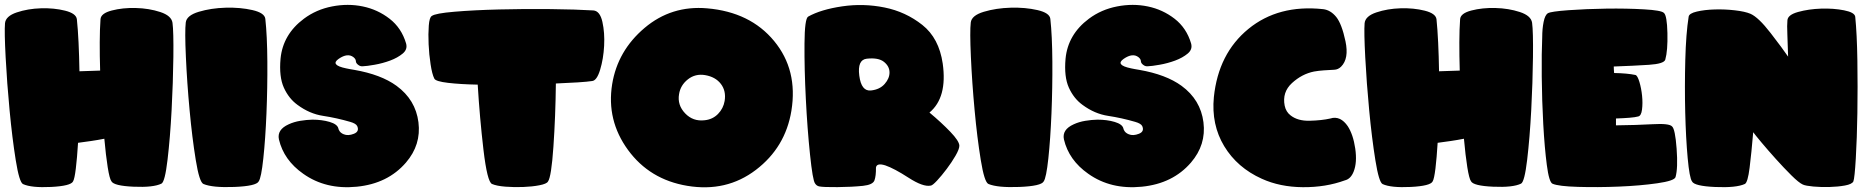

<svg xmlns="http://www.w3.org/2000/svg" viewBox="-20 -786 7855 806"><path d="M286.6 -24.4Q277.3 -5.4 194.6 -1.2Q111.8 2.9 76.7 -13.2Q61 -20.5 46.1 -113.5Q31.2 -206.5 20.3 -322.3Q9.3 -438 3.7 -545.2Q-2 -652.3 1 -688.5Q3.9 -718.3 50.3 -733.9Q96.7 -749.5 151.9 -751.2Q207 -752.9 253.4 -741.2Q299.8 -729.5 302.7 -705.1Q307.1 -663.6 309.8 -606.7Q312.5 -549.8 313.5 -486.8Q355 -488.8 400.4 -489.7Q398.4 -552.2 398.7 -608.2Q398.9 -664.1 401.9 -705.1Q403.3 -730 449.2 -741.9Q495.1 -753.9 550.3 -752.4Q605.5 -751 652.6 -735.6Q699.7 -720.2 704.1 -690.4Q709 -654.3 707.8 -547.1Q706.5 -439.9 700.4 -324Q694.3 -208 683.3 -115.2Q672.4 -22.5 657.7 -15.1Q623.5 1.5 540.8 -2.2Q458 -5.9 447.8 -24.9Q439.9 -35.2 432.1 -84.2Q424.3 -133.3 418 -203.6Q390.6 -198.2 362.5 -194.1Q334.5 -189.9 307.6 -186.5Q303.7 -122.6 298.3 -78.6Q293 -34.7 286.6 -24.4Z M1065.9 -24.4Q1055.7 -4.9 963.9 -1.2Q872.1 2.4 834 -13.7Q816.9 -21 801.8 -114.3Q786.6 -207.5 775.9 -323.7Q765.1 -439.9 760.3 -547.6Q755.4 -655.3 759.8 -691.4Q763.2 -721.2 814.7 -736.6Q866.2 -752 927.5 -753.7Q988.8 -755.4 1039.8 -743.7Q1090.8 -731.9 1093.8 -707Q1101.6 -636.7 1102.3 -526.9Q1103 -417 1098.6 -310.1Q1094.2 -203.1 1085.4 -121.1Q1076.7 -39.1 1065.9 -24.4Z M1502.9 -507.8Q1492.7 -506.8 1484.4 -513.2Q1474.1 -520.5 1473.9 -529.3Q1473.6 -538.1 1463.9 -545.9Q1439.5 -564.9 1401.9 -539.1Q1364.3 -513.2 1433.1 -499Q1440.4 -497.6 1449.2 -495.8Q1458 -494.1 1467.3 -492.7Q1579.6 -473.1 1644.5 -425.8Q1724.6 -367.2 1736.6 -272.7Q1748.5 -178.2 1684.1 -103.5Q1607.9 -15.1 1477.8 -2.2Q1347.7 10.7 1252.9 -56.6Q1171.4 -113.8 1150.9 -200.7Q1142.1 -241.7 1191.9 -264.2Q1213.9 -274.4 1240.5 -278.8Q1267.1 -283.2 1291.5 -283.7Q1331.5 -283.7 1363.8 -274.2Q1396 -264.6 1400.4 -247.1Q1400.9 -243.7 1402.8 -240.2Q1408.2 -228 1423.3 -222.2Q1441.4 -214.8 1465.6 -224.4Q1489.7 -233.9 1479.5 -256.8Q1474.1 -267.6 1450.2 -274.4Q1393.1 -291 1336.4 -299.6Q1279.8 -308.1 1229 -345.7Q1192.4 -372.1 1171.6 -418Q1150.9 -463.9 1157.7 -539.6Q1167.5 -641.6 1255.9 -707.5Q1307.6 -746.1 1374 -759Q1440.4 -772 1502.9 -759Q1565.4 -746.1 1615.5 -707.3Q1665.5 -668.5 1684.6 -604Q1691.9 -579.1 1670.7 -561.3Q1649.4 -543.5 1617.7 -531.7Q1585.9 -520 1552.7 -514.2Q1519.5 -508.3 1502.9 -507.8Z M2280.3 -23.9Q2274.9 -14.2 2244.6 -8.3Q2214.4 -2.4 2176.5 -1Q2138.7 0.5 2101.6 -2.4Q2064.5 -5.4 2045.4 -13.7Q2025.4 -22.5 2009.5 -157.5Q1993.7 -292.5 1985.4 -430.7Q1913.1 -432.1 1860.8 -438.2Q1808.6 -444.3 1803.2 -456.1Q1793.9 -474.6 1787.6 -515.9Q1781.2 -557.1 1779.3 -600.3Q1777.3 -643.6 1780 -678.5Q1782.7 -713.4 1792.5 -718.8Q1806.6 -730 1888.2 -736.8Q1969.7 -743.7 2075.7 -746.3Q2181.6 -749 2291 -747.8Q2400.4 -746.6 2470.7 -742.2Q2498.5 -740.2 2508.8 -694.3Q2519 -648.4 2516.1 -593.8Q2513.2 -539.1 2499.3 -493.2Q2485.4 -447.3 2465.3 -445.8Q2446.8 -442.9 2405.8 -440.2Q2364.7 -437.5 2313.5 -435.5Q2312 -297.9 2303.2 -170.2Q2294.4 -42.5 2280.3 -23.9Z M3302.2 -320.8Q3276.9 -167 3153.1 -72.8Q3029.3 21.5 2865.2 -5.9Q2707 -32.2 2616.2 -156.7Q2525.4 -281.2 2549.8 -432.6Q2572.8 -573.2 2685.8 -668.7Q2798.8 -764.2 2948.7 -751Q3129.4 -735.4 3229.7 -613.8Q3330.1 -492.2 3302.2 -320.8ZM3022 -362.3Q3028.8 -404.3 3006.1 -433.8Q2983.4 -463.4 2939.9 -470.7Q2898.9 -477.5 2867.7 -452.9Q2836.4 -428.2 2830.6 -390.6Q2822.8 -345.2 2856 -310.3Q2889.2 -275.4 2938 -281.2Q2971.7 -284.7 2994.1 -307.6Q3016.6 -330.6 3022 -362.3Z M3881.8 -313.5Q3931.6 -272 3969.2 -232.9Q4006.8 -193.8 4007.3 -174.3Q4007.3 -160.2 3991.2 -132.3Q3975.1 -104.5 3954.1 -76.7Q3933.1 -48.8 3913.6 -27.8Q3894 -6.8 3886.7 -6.8Q3855 -0.5 3794.2 -39.8Q3733.4 -79.1 3696.3 -91.8Q3660.2 -103 3657.2 -82.5Q3657.7 -47.4 3650.9 -28.8Q3644 -10.3 3603 -5.9Q3556.2 -1 3495.8 -0.5Q3435.5 0 3419.4 -3.4Q3408.2 -5.4 3401.4 -16.1Q3391.6 -29.3 3380.4 -137.2Q3369.1 -245.1 3362.8 -371.1Q3356.4 -497.1 3357.2 -602.5Q3357.9 -708 3372.6 -716.3Q3425.8 -746.1 3515.1 -759.3Q3604.5 -772.5 3693.1 -754.6Q3781.7 -736.8 3851.8 -681.4Q3921.9 -626 3937.5 -519Q3957.5 -376.5 3881.8 -313.5ZM3636.2 -406.2Q3673.3 -410.2 3693.8 -433.6Q3714.4 -457 3714.1 -482.4Q3713.9 -507.8 3690.7 -526.4Q3667.5 -544.9 3618.7 -539.6Q3578.6 -535.2 3587.2 -468.5Q3595.7 -401.9 3636.2 -406.2Z M4361.3 -24.4Q4351.1 -4.9 4259.3 -1.2Q4167.5 2.4 4129.4 -13.7Q4112.3 -21 4097.2 -114.3Q4082 -207.5 4071.3 -323.7Q4060.5 -439.9 4055.7 -547.6Q4050.8 -655.3 4055.2 -691.4Q4058.6 -721.2 4110.1 -736.6Q4161.6 -752 4222.9 -753.7Q4284.2 -755.4 4335.2 -743.7Q4386.2 -731.9 4389.2 -707Q4397 -636.7 4397.7 -526.9Q4398.4 -417 4394 -310.1Q4389.6 -203.1 4380.9 -121.1Q4372.1 -39.1 4361.3 -24.4Z M4798.3 -507.8Q4788.1 -506.8 4779.8 -513.2Q4769.5 -520.5 4769.3 -529.3Q4769 -538.1 4759.3 -545.9Q4734.9 -564.9 4697.3 -539.1Q4659.7 -513.2 4728.5 -499Q4735.8 -497.6 4744.6 -495.8Q4753.4 -494.1 4762.7 -492.7Q4875 -473.1 4939.9 -425.8Q5020 -367.2 5032 -272.7Q5043.9 -178.2 4979.5 -103.5Q4903.3 -15.1 4773.2 -2.2Q4643.1 10.7 4548.3 -56.6Q4466.8 -113.8 4446.3 -200.7Q4437.5 -241.7 4487.3 -264.2Q4509.3 -274.4 4535.9 -278.8Q4562.5 -283.2 4586.9 -283.7Q4627 -283.7 4659.2 -274.2Q4691.4 -264.6 4695.8 -247.1Q4696.3 -243.7 4698.2 -240.2Q4703.6 -228 4718.8 -222.2Q4736.8 -214.8 4761 -224.4Q4785.2 -233.9 4774.9 -256.8Q4769.5 -267.6 4745.6 -274.4Q4688.5 -291 4631.8 -299.6Q4575.2 -308.1 4524.4 -345.7Q4487.8 -372.1 4467 -418Q4446.3 -463.9 4453.1 -539.6Q4462.9 -641.6 4551.3 -707.5Q4603 -746.1 4669.4 -759Q4735.8 -772 4798.3 -759Q4860.8 -746.1 4910.9 -707.3Q4960.9 -668.5 4980 -604Q4987.3 -579.1 4966.1 -561.3Q4944.8 -543.5 4913.1 -531.7Q4881.3 -520 4848.1 -514.2Q4814.9 -508.3 4798.3 -507.8Z M5580.6 -493.2Q5559.1 -492.2 5537.8 -490.7Q5516.6 -489.3 5496.6 -485.8Q5445.3 -475.6 5403.6 -437.3Q5361.8 -398.9 5373 -342.3Q5378.4 -316.4 5397.5 -301.8Q5427.7 -277.8 5478 -279.1Q5528.3 -280.3 5564.9 -288.6Q5585.4 -295.4 5605 -286.6Q5623 -277.8 5637.7 -256.3Q5660.6 -221.2 5669.2 -162.6Q5677.7 -104 5662.6 -65.9Q5650.4 -34.7 5625.5 -28.8Q5545.4 0.5 5449.2 -0.2Q5353 -1 5276.9 -35.6Q5173.8 -82 5119.1 -172.4Q5064.5 -262.7 5075.7 -378.4Q5094.7 -561.5 5220.7 -664.6Q5346.7 -767.6 5534.2 -747.6Q5565.4 -744.1 5589.4 -714.8Q5612.8 -685.5 5628.2 -612.8Q5643.6 -540 5609.9 -506.3Q5597.2 -493.7 5580.6 -493.2Z M5994.1 -24.4Q5984.9 -5.4 5902.1 -1.2Q5819.3 2.9 5784.2 -13.2Q5768.6 -20.5 5753.7 -113.5Q5738.8 -206.5 5727.8 -322.3Q5716.8 -438 5711.2 -545.2Q5705.6 -652.3 5708.5 -688.5Q5711.4 -718.3 5757.8 -733.9Q5804.2 -749.5 5859.4 -751.2Q5914.6 -752.9 5960.9 -741.2Q6007.3 -729.5 6010.3 -705.1Q6014.6 -663.6 6017.3 -606.7Q6020 -549.8 6021 -486.8Q6062.5 -488.8 6107.9 -489.7Q6106 -552.2 6106.2 -608.2Q6106.4 -664.1 6109.4 -705.1Q6110.8 -730 6156.7 -741.9Q6202.6 -753.9 6257.8 -752.4Q6313 -751 6360.1 -735.6Q6407.2 -720.2 6411.6 -690.4Q6416.5 -654.3 6415.3 -547.1Q6414.1 -439.9 6408 -324Q6401.9 -208 6390.9 -115.2Q6379.9 -22.5 6365.2 -15.1Q6331.1 1.5 6248.3 -2.2Q6165.5 -5.9 6155.3 -24.9Q6147.5 -35.2 6139.6 -84.2Q6131.8 -133.3 6125.5 -203.6Q6098.1 -198.2 6070.1 -194.1Q6042 -189.9 6015.1 -186.5Q6011.2 -122.6 6005.9 -78.6Q6000.5 -34.7 5994.1 -24.4Z M6763.7 -259.8Q6849.1 -260.7 6918 -264.6Q6986.8 -268.6 6999 -255.4Q7012.2 -244.6 7018.3 -162.1Q7024.4 -79.6 7013.7 -42.5Q7008.8 -26.9 6937 -16.6Q6865.2 -6.3 6775.9 -2.7Q6686.5 1 6604.5 -1.5Q6522.5 -3.9 6497.6 -14.6Q6482.9 -20.5 6473.4 -93.5Q6463.9 -166.5 6458.5 -264.4Q6453.1 -362.3 6452.1 -464.1Q6451.2 -565.9 6454.1 -629.9Q6454.1 -665 6460 -694.1Q6465.8 -723.1 6478 -730.5Q6490.2 -737.8 6564 -743.2Q6637.7 -748.5 6723.1 -749.8Q6808.6 -751 6881.3 -746.8Q6954.1 -742.7 6964.8 -731.9Q6978 -721.2 6979.7 -647.2Q6981.4 -573.2 6970.7 -535.6Q6965.3 -518.1 6902.1 -513.9Q6838.9 -509.8 6754.4 -506.8Q6754.4 -501 6754.9 -493.2Q6755.4 -485.4 6755.9 -479.5Q6811 -478.5 6845.7 -471.2Q6854 -468.8 6862.1 -442.1Q6870.1 -415.5 6873.3 -384Q6876.5 -352.5 6873 -325.7Q6869.6 -298.8 6856 -296.9Q6846.2 -293.9 6820.6 -291.7Q6794.9 -289.6 6763.7 -288.6Q6763.7 -282.2 6763.7 -273.9Q6763.7 -265.6 6763.7 -259.8Z M7760.3 -24.4Q7754.4 -12.7 7725.1 -7.3Q7695.8 -2 7660.4 -1Q7625 0 7592.5 -2.9Q7560.1 -5.9 7548.3 -11.2Q7531.7 -18.6 7500 -50Q7468.3 -81.5 7435.1 -118.4Q7401.9 -155.3 7374.5 -188Q7347.2 -220.7 7339.8 -231Q7332.5 -144 7324.7 -81.8Q7316.9 -19.5 7304.7 -13.7Q7268.6 2.9 7180.4 -1Q7092.3 -4.9 7083 -24.4Q7072.3 -39.1 7064.7 -122.6Q7057.1 -206.1 7054.4 -314.5Q7051.8 -422.9 7054.7 -534.2Q7057.6 -645.5 7068.8 -715.8Q7070.8 -730 7103.3 -737.5Q7135.7 -745.1 7178 -746.3Q7220.2 -747.6 7262.9 -742.7Q7305.7 -737.8 7328.6 -728Q7362.3 -712.9 7412.8 -647.5Q7463.4 -582 7486.3 -548.3Q7484.9 -600.6 7483.2 -640.9Q7481.4 -681.2 7483.4 -700.2Q7484.4 -723.6 7528.3 -735.8Q7572.3 -748 7624.8 -749.8Q7677.2 -751.5 7721.4 -742.7Q7765.6 -733.9 7768.1 -715.8Q7775.4 -644 7777.1 -532.2Q7778.8 -420.4 7777.1 -312Q7775.4 -203.6 7770.5 -120.8Q7765.6 -38.1 7760.3 -24.4Z"/></svg>

Font: ARCO
Style: Regular
Weight: 700
Designer: Rafael Olivo Díaz, Denis Ignatov
Foundry: Rafael Olivo Díaz
Version: Version 1.10 March 1, 2019